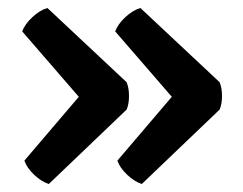

<svg xmlns="http://www.w3.org/2000/svg" viewBox="-20 -495 607 480"><path d="M177 -253 35.5 -416.5Q42 -434.5 60.8 -452Q79.5 -469.5 98.5 -475L296.5 -289.5Q302.5 -275.5 302.5 -255Q302.5 -234.5 296.5 -221L102 -35Q83.5 -41 65.2 -58.2Q47 -75.5 41 -93.5ZM409.5 -253 268 -416.5Q274.5 -434.5 293.2 -452Q312 -469.5 331 -475L529 -289.5Q535 -275.5 535 -255Q535 -234.5 529 -221L334.5 -35Q316 -41 297.8 -58.2Q279.5 -75.5 273.5 -93.5Z"/></svg>

Font: Signika Negative Light Medium
Style: Regular
Weight: 500
Version: Version 2.001